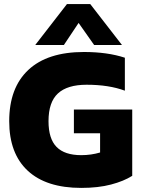

<svg xmlns="http://www.w3.org/2000/svg" viewBox="-20 -908 691 938"><path d="M307 -888H421L576 -688H440L364 -796L292 -688H152ZM25 -316Q25 -479 118.5 -566.5Q212 -654 390 -654Q505 -654 590 -626V-465Q512 -494 403 -494Q309 -494 263 -451.5Q217 -409 217 -316Q217 -230 256.5 -190Q296 -150 377 -150Q425 -150 469 -163V-257H341V-373H626V-49Q585 -23 522.5 -6.5Q460 10 377 10Q206 10 115.5 -74Q25 -158 25 -316Z"/></svg>

Font: Kanit Bold
Style: Regular
Weight: 700
Designer: Katatrad Team
Foundry: CadsonDemak
Version: Version 1.000